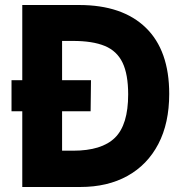

<svg xmlns="http://www.w3.org/2000/svg" viewBox="-20 -747 718 767"><path d="M69 0V-727H296Q469 -727 562.5 -636.2Q656 -545.5 656 -372Q656 -255 612.5 -171.8Q569 -88.5 489.2 -44.2Q409.5 0 300.5 0ZM271.5 -583.5H228V-145H272Q386.5 -145 439.2 -196.8Q492 -248.5 492 -370Q492 -450 469.5 -496.8Q447 -543.5 398.5 -563.5Q350 -583.5 271.5 -583.5ZM26 -302.5V-426.5H343.5L342 -302.5Z"/></svg>

Font: Spline Sans
Style: Bold
Weight: 700
Designer: Eben Sorkin, Mirko Velimirovic
Foundry: Sorkin Type
Version: Version 1.000; ttfautohint (v1.8.3)